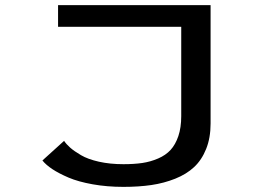

<svg xmlns="http://www.w3.org/2000/svg" viewBox="-20 -720 1090 749"><path d="M801.5 -700V-238Q801.5 -182 784.2 -139Q767 -96 737.2 -68.2Q707.5 -40.5 663.8 -23Q620 -5.5 570.8 1.8Q521.5 9 461.5 9Q397.5 9 341.5 -1Q285.5 -11 247.5 -27.2Q209.5 -43.5 184.2 -60.2Q159 -77 145.5 -94L230 -170.5Q238.5 -157.5 253.8 -144Q269 -130.5 295.8 -114.8Q322.5 -99 365.8 -89.2Q409 -79.5 461.5 -79.5Q503 -79.5 535.2 -84.2Q567.5 -89 597 -101.8Q626.5 -114.5 645.5 -135.2Q664.5 -156 675.8 -189.2Q687 -222.5 687 -267V-615.5H206.5V-700Z"/></svg>

Font: League Mono Extended
Style: Regular
Weight: 400
Width: 9
Designer: Tyler Finck
Foundry: The League of Moveable Type / Tyler Finck
Version: Version 2.210